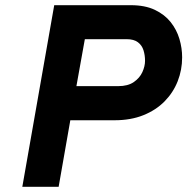

<svg xmlns="http://www.w3.org/2000/svg" viewBox="-20 -720 722 740"><path d="M66 0 189 -700H484Q539 -700 576.8 -682Q614.5 -664 637.8 -634.8Q661 -605.5 671.5 -570Q682 -534.5 682 -499Q682 -450.5 664.8 -406.8Q647.5 -363 614.2 -329.2Q581 -295.5 532.5 -276Q484 -256.5 421.5 -256.5H251L206 0ZM274.5 -388H435.5Q473 -388 495.8 -403.8Q518.5 -419.5 528.8 -442.2Q539 -465 539 -485.5Q539 -507.5 533 -526.5Q527 -545.5 511.5 -557.2Q496 -569 468 -569H307Z"/></svg>

Font: Overpass ExtraBold
Style: Italic
Weight: 800
Italic angle: -10°
Designer: Delve Withrington, Dave Bailey, Thomas Jockin
Foundry: Delve Fonts LLC
Version: Version 4.000